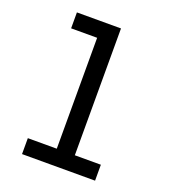

<svg xmlns="http://www.w3.org/2000/svg" viewBox="-135 -832 818 929"><g transform="rotate(20 274.0 -367.5)"><path d="M86 0V-82H235V-653H101V-735H328V-82H462V0Z"/></g></svg>

Font: Iosevka Semi-Condensed Medium
Style: Regular
Weight: 500
Monospace: yes
Designer: Belleve Invis
Foundry: Belleve Invis
Version: Version 27.3.5